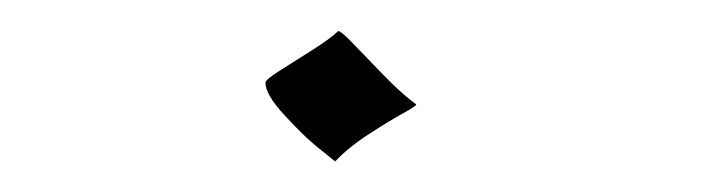

<svg xmlns="http://www.w3.org/2000/svg" viewBox="-20 -464 472 125"><path d="M200.2 -443.8Q202.1 -443.8 210.2 -435.3Q218.3 -426.8 230.2 -414.6Q242.2 -402.3 251 -396Q251 -395 242.2 -390.1Q233.4 -385.3 220.2 -376.7Q207 -368.2 198.2 -358.9Q193.4 -362.8 185.8 -368.9Q178.2 -375 165.5 -388.7Q152.8 -402.3 152.8 -410.2Q152.8 -412.1 162.1 -418Q171.4 -423.8 183.3 -431.4Q195.3 -439 200.2 -443.8Z"/></svg>

Font: Anticva
Style: Regular
Weight: 400
Version: Version 1.000